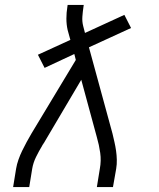

<svg xmlns="http://www.w3.org/2000/svg" viewBox="-20 -755 640 775"><path d="M33 0 45 -74Q48 -92 54.5 -110.5Q61 -129 69.5 -146.5Q78 -164 87.5 -181.5Q97 -199 107 -216L286 -513L280 -537L160 -481L133 -534L264 -594L253 -634Q248 -656 248 -680Q248 -704 252 -728L253 -735H318L317 -728Q314 -708 312.5 -688Q311 -668 316 -649L323 -622L482 -695L509 -642L339 -564L434 -216Q438 -199 442 -181.5Q446 -164 448.5 -146.5Q451 -129 451.5 -110.5Q452 -92 449 -74L436 0H371L383 -74Q389 -106 384.5 -138Q380 -170 371 -201L308 -433L162 -186Q161 -184 160 -182.5Q159 -181 158 -179L157 -178Q156 -176 154.5 -173.5Q153 -171 151 -169V-168Q137 -145 125.5 -121.5Q114 -98 110 -74L98 0Z"/></svg>

Font: Iosevka Curly Slab LtExObl
Style: Regular
Weight: 300
Width: 7
Italic angle: -9°
Monospace: yes
Designer: Belleve Invis
Foundry: Belleve Invis
Version: Version 11.1.0; ttfautohint (v1.8.3)